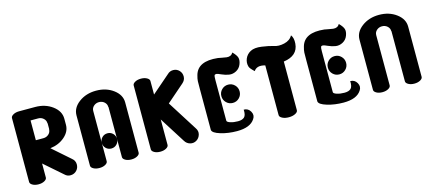

<svg xmlns="http://www.w3.org/2000/svg" viewBox="-44 -859 2748 1219"><g transform="rotate(-15 1330.0 -249.5)"><path d="M95 -480Q95 -480 200 -480Q266 -480 313 -445Q360 -410 360 -360V-320Q360 -276 321.5 -242.5Q283 -209 226 -202L341 -101Q361 -85 361.5 -61Q362 -37 346.5 -20.5Q331 -4 308 -3Q285 -2 269 -18L150 -122V-30Q150 -18 134 -9Q118 0 95 0Q72 0 56 -9Q40 -18 40 -30V-450Q40 -462 56 -471Q72 -480 95 -480ZM150 -405V-275H200Q220 -275 234.5 -288Q249 -301 249 -320H250V-360H249Q249 -379 234.5 -392Q220 -405 200 -405Z M760 -360V-30Q760 -18 744 -9Q728 0 705 0Q682 0 666 -9Q650 -18 650 -30V-360H649Q649 -379 634.5 -392Q620 -405 599.5 -405Q579 -405 564.5 -392Q550 -379 550 -360V-30Q550 -18 534 -9Q518 0 495 0Q472 0 456 -9Q440 -18 440 -30V-360Q440 -410 487 -445Q534 -480 600 -480Q666 -480 713 -445Q760 -410 760 -360ZM635.5 -185.5Q650 -171 650 -150Q650 -129 635.5 -114.5Q621 -100 600 -100Q579 -100 564.5 -114.5Q550 -129 550 -150Q550 -171 564.5 -185.5Q579 -200 600 -200Q621 -200 635.5 -185.5Z M950 -450V-361L1069 -464Q1085 -480 1108 -479.5Q1131 -479 1146.5 -462.5Q1162 -446 1161.5 -422.5Q1161 -399 1141 -382L1026 -282L1150 -86Q1165 -65 1158.5 -42Q1152 -19 1132.5 -7.5Q1113 4 1091 -2Q1069 -8 1057 -28L950 -197V-30Q950 -18 934 -9Q918 0 895 0Q872 0 856 -9Q840 -18 840 -30V-450Q840 -462 856 -471Q872 -480 895 -480Q918 -480 934 -471Q950 -462 950 -450Z M1499 -490Q1523 -466 1528 -448.5Q1533 -431 1523.5 -406Q1514 -381 1491 -368.5Q1468 -356 1444 -359.5Q1420 -363 1396 -374Q1372 -385 1366 -385Q1356 -385 1353 -380Q1350 -375 1350 -350V-340V-82Q1350 -73 1371.5 -66Q1393 -59 1421.5 -59Q1450 -59 1463.5 -72Q1477 -85 1475 -121Q1504 -121 1518.5 -95.5Q1533 -70 1517 -47Q1487 0 1400 0Q1342 0 1292.5 -15Q1243 -30 1240 -50V-320Q1240 -356 1240.5 -371Q1241 -386 1248 -410Q1272 -494 1401 -480Q1409 -479 1427.5 -475Q1446 -471 1457 -470Q1486 -467 1499 -490ZM1377.5 -282.5Q1395 -300 1420 -300Q1445 -300 1462.5 -282.5Q1480 -265 1480 -240Q1480 -215 1462.5 -197.5Q1445 -180 1420 -180Q1395 -180 1377.5 -197.5Q1360 -215 1360 -240Q1360 -265 1377.5 -282.5Z M1680 -357Q1627 -372 1606 -339Q1578 -365 1575 -377Q1567 -403 1578 -429.5Q1589 -456 1615.5 -470Q1642 -484 1688 -477.5Q1734 -471 1764 -462Q1793 -451 1832 -460Q1871 -469 1887 -499Q1903 -479 1900 -441Q1894 -363 1800 -350V-30Q1800 -18 1782.5 -9Q1765 0 1740 0Q1715 0 1697.5 -9Q1680 -18 1680 -30Z M2199 -490Q2223 -466 2228 -448.5Q2233 -431 2223.5 -406Q2214 -381 2191 -368.5Q2168 -356 2144 -359.5Q2120 -363 2096 -374Q2072 -385 2066 -385Q2056 -385 2053 -380Q2050 -375 2050 -350V-340V-82Q2050 -73 2071.5 -66Q2093 -59 2121.5 -59Q2150 -59 2163.5 -72Q2177 -85 2175 -121Q2204 -121 2218.5 -95.5Q2233 -70 2217 -47Q2187 0 2100 0Q2042 0 1992.5 -15Q1943 -30 1940 -50V-320Q1940 -356 1940.5 -371Q1941 -386 1948 -410Q1972 -494 2101 -480Q2109 -479 2127.5 -475Q2146 -471 2157 -470Q2186 -467 2199 -490ZM2077.5 -282.5Q2095 -300 2120 -300Q2145 -300 2162.5 -282.5Q2180 -265 2180 -240Q2180 -215 2162.5 -197.5Q2145 -180 2120 -180Q2095 -180 2077.5 -197.5Q2060 -215 2060 -240Q2060 -265 2077.5 -282.5Z M2620 -360V-30Q2620 -18 2604 -9Q2588 0 2565 0Q2542 0 2526 -9Q2510 -18 2510 -30V-360H2509Q2509 -379 2494.5 -392Q2480 -405 2459.5 -405Q2439 -405 2424.5 -392Q2410 -379 2410 -360V-30Q2410 -18 2394 -9Q2378 0 2355 0Q2332 0 2316 -9Q2300 -18 2300 -30V-360Q2300 -410 2347 -445Q2394 -480 2460 -480Q2526 -480 2573 -445Q2620 -410 2620 -360Z"/></g></svg>

Font: SOV_ThonBuri
Style: Book
Weight: 400
Version: Version 1.00